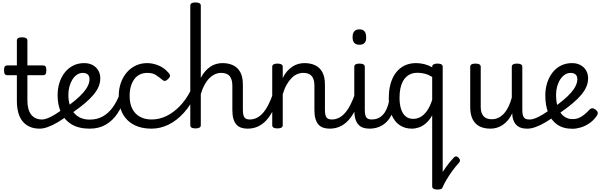

<svg xmlns="http://www.w3.org/2000/svg" viewBox="-20 -1035 4943 1570"><path d="M305 17Q259 17 224.5 2Q190 -13 166 -41.5Q142 -70 130 -112.5Q118 -155 118 -211V-420H40Q26 -420 19.5 -429Q13 -438 13 -460Q13 -483 19.5 -491.5Q26 -500 40 -500H118V-704Q118 -717 128.5 -723.5Q139 -730 161 -730Q182 -730 193 -723.5Q204 -717 204 -704V-500H331Q346 -500 352.5 -491.5Q359 -483 359 -460Q359 -438 352.5 -429Q346 -420 331 -420H204V-214Q204 -177 211.5 -148Q219 -119 234 -99Q249 -79 271.5 -68.5Q294 -58 323 -58Q337 -58 344 -46.5Q351 -35 349.5 -20.5Q348 -6 337 5.5Q326 17 305 17Z M305 17Q291 17 284.5 5.5Q278 -6 279.5 -20.5Q281 -35 292 -46.5Q303 -58 324 -58Q344 -58 371.5 -69Q399 -80 431.5 -100Q464 -120 499 -147Q512 -158 523.5 -154.5Q535 -151 541.5 -140Q548 -129 547.5 -115.5Q547 -102 535 -92Q491 -58 449 -33.5Q407 -9 370 4Q333 17 305 17Z M504 -146Q557 -183 596 -215.5Q635 -248 660.5 -277.5Q686 -307 699 -334.5Q712 -362 712 -387Q712 -415 696.5 -427Q681 -439 657 -439Q632 -439 610.5 -425Q589 -411 573 -386Q557 -361 548 -328.5Q539 -296 539 -260Q539 -210 552 -172Q565 -134 588.5 -108Q612 -82 643.5 -69.5Q675 -57 713 -57Q728 -57 735 -45.5Q742 -34 742 -19.5Q742 -5 735 6Q728 17 713 17Q624 17 566 -18Q508 -53 479.5 -114.5Q451 -176 451 -255Q451 -310 466 -358Q481 -406 510 -442.5Q539 -479 579 -499Q619 -519 669 -519Q707 -519 736.5 -503.5Q766 -488 783 -460Q800 -432 800 -395Q800 -361 787 -328.5Q774 -296 746 -262Q718 -228 675 -191.5Q632 -155 573 -114Z M714 17Q700 17 693 6Q686 -5 686 -19.5Q686 -34 693 -45.5Q700 -57 714 -57Q774 -57 820.5 -83Q867 -109 901 -156Q935 -203 958 -264Q962 -275 973.5 -274.5Q985 -274 995.5 -266.5Q1006 -259 1002 -247Q981 -168 941.5 -108.5Q902 -49 845.5 -16Q789 17 714 17Z M1220 17Q1093 17 1022 -53Q951 -123 951 -250Q951 -309 968.5 -358Q986 -407 1017 -443Q1048 -479 1090.5 -499Q1133 -519 1184 -519Q1230 -519 1278 -499Q1326 -479 1362 -435Q1373 -421 1370 -411.5Q1367 -402 1356 -390Q1343 -377 1332 -374Q1321 -371 1309 -381Q1281 -404 1254.5 -421.5Q1228 -439 1184 -439Q1151 -439 1124 -426Q1097 -413 1078.5 -388Q1060 -363 1050 -328.5Q1040 -294 1040 -250Q1040 -190 1061 -147Q1082 -104 1123 -81Q1164 -58 1220 -58Q1234 -58 1241.5 -46.5Q1249 -35 1249 -20.5Q1249 -6 1242 5.5Q1235 17 1220 17Z M1218 17Q1209 17 1204.5 5.5Q1200 -6 1200 -20.5Q1200 -35 1205 -46.5Q1210 -58 1220 -58Q1283 -58 1341.5 -86.5Q1400 -115 1451 -168Q1502 -221 1539 -294Q1544 -303 1556 -299Q1568 -295 1577.5 -285.5Q1587 -276 1582 -267Q1541 -177 1484 -113.5Q1427 -50 1359.5 -16.5Q1292 17 1218 17Z M2004 17Q1974 17 1950.5 8.5Q1927 0 1911.5 -18.5Q1896 -37 1888 -65.5Q1880 -94 1880 -135V-334Q1880 -384 1859 -411.5Q1838 -439 1787 -439Q1763 -439 1739 -428.5Q1715 -418 1693 -396.5Q1671 -375 1653 -342.5Q1635 -310 1622 -266V-11Q1622 2 1611 8.5Q1600 15 1579 15Q1557 15 1546.5 8.5Q1536 2 1536 -11V-989Q1536 -1002 1546.5 -1008.5Q1557 -1015 1579 -1015Q1600 -1015 1611 -1008.5Q1622 -1002 1622 -989V-398Q1637 -428 1657 -451Q1677 -474 1700 -489.5Q1723 -505 1748 -512Q1773 -519 1799 -519Q1848 -519 1885.5 -501.5Q1923 -484 1944.5 -445.5Q1966 -407 1966 -343V-138Q1966 -94 1978 -76Q1990 -58 2023 -58Q2037 -58 2044 -46.5Q2051 -35 2049.5 -20.5Q2048 -6 2037 5.5Q2026 17 2004 17Z M2004 17Q1990 17 1983.5 5.5Q1977 -6 1978.5 -20.5Q1980 -35 1991 -46.5Q2002 -58 2023 -58Q2052 -58 2079 -71Q2106 -84 2130 -111Q2154 -138 2175 -179.5Q2196 -221 2215 -276Q2220 -291 2232 -290.5Q2244 -290 2253.5 -280.5Q2263 -271 2260 -259Q2240 -189 2214.5 -137Q2189 -85 2157.5 -51Q2126 -17 2088 0Q2050 17 2004 17Z M2675 17Q2645 17 2621.5 8.5Q2598 0 2582.5 -18.5Q2567 -37 2559 -65.5Q2551 -94 2551 -135V-334Q2551 -368 2541.5 -391.5Q2532 -415 2512 -427Q2492 -439 2458 -439Q2434 -439 2409.5 -428.5Q2385 -418 2363.5 -396Q2342 -374 2323.5 -341.5Q2305 -309 2292 -264V-11Q2292 2 2281 8.5Q2270 15 2248 15Q2227 15 2216.5 8.5Q2206 2 2206 -11V-489Q2206 -502 2216.5 -508.5Q2227 -515 2248 -515Q2270 -515 2281 -508.5Q2292 -502 2292 -489V-397Q2307 -429 2327 -451.5Q2347 -474 2370 -489.5Q2393 -505 2418 -512Q2443 -519 2470 -519Q2519 -519 2556.5 -501.5Q2594 -484 2615.5 -445.5Q2637 -407 2637 -343V-138Q2637 -94 2649 -76Q2661 -58 2694 -58Q2708 -58 2715 -46.5Q2722 -35 2720.5 -20.5Q2719 -6 2708 5.5Q2697 17 2675 17Z M2675 17Q2661 17 2654.5 5.5Q2648 -6 2649.5 -20.5Q2651 -35 2662 -46.5Q2673 -58 2694 -58Q2723 -58 2750 -71Q2777 -84 2801 -111Q2825 -138 2846 -179.5Q2867 -221 2886 -276Q2891 -291 2903 -290.5Q2915 -290 2924.5 -280.5Q2934 -271 2931 -259Q2911 -189 2885.5 -137Q2860 -85 2828.5 -51Q2797 -17 2759 0Q2721 17 2675 17Z M3001 17Q2971 17 2947.5 8.5Q2924 0 2908.5 -18.5Q2893 -37 2885 -65.5Q2877 -94 2877 -135V-489Q2877 -502 2887.5 -508.5Q2898 -515 2919 -515Q2941 -515 2952 -508.5Q2963 -502 2963 -489V-138Q2963 -94 2975 -76Q2987 -58 3020 -58Q3034 -58 3041 -46.5Q3048 -35 3046.5 -20.5Q3045 -6 3034 5.5Q3023 17 3001 17ZM2919 -669Q2891 -669 2877 -684.5Q2863 -700 2863 -731Q2863 -763 2877 -779Q2891 -795 2919 -795Q2947 -795 2960.5 -779Q2974 -763 2974 -731Q2976 -700 2961.5 -684.5Q2947 -669 2919 -669Z M3000 17Q2986 17 2979.5 5.5Q2973 -6 2974.5 -20.5Q2976 -35 2987 -46.5Q2998 -58 3019 -58Q3046 -58 3068.5 -67Q3091 -76 3109.5 -95Q3128 -114 3141.5 -144Q3155 -174 3163 -215Q3166 -230 3179 -233.5Q3192 -237 3204 -232Q3216 -227 3214 -212Q3206 -153 3187.5 -109.5Q3169 -66 3141.5 -38.5Q3114 -11 3078.5 3Q3043 17 3000 17Z M3598 499Q3593 512 3578 510.5Q3563 509 3552.5 498Q3542 487 3548 472Q3560 442 3580 405.5Q3600 369 3628.5 329Q3657 289 3693 251Q3699 245 3708.5 244Q3718 243 3730 255Q3741 266 3741.5 276Q3742 286 3734 295Q3706 325 3679.5 361.5Q3653 398 3631.5 434Q3610 470 3598 499ZM3347 17Q3291 17 3249 -11Q3207 -39 3183 -94Q3159 -149 3159 -232Q3159 -284 3168.5 -328.5Q3178 -373 3197 -408.5Q3216 -444 3243 -468.5Q3270 -493 3305 -506Q3340 -519 3383 -519Q3416 -519 3450 -510.5Q3484 -502 3514 -485V-489Q3514 -502 3525 -508.5Q3536 -515 3557 -515Q3579 -515 3589.5 -508.5Q3600 -502 3600 -489V489Q3600 502 3589.5 508.5Q3579 515 3557 515Q3536 515 3525 508.5Q3514 502 3514 489V-92Q3491 -51 3463 -27Q3435 -3 3405.5 7Q3376 17 3347 17ZM3247 -235Q3247 -184 3259 -145Q3271 -106 3296 -84.5Q3321 -63 3359 -63Q3390 -63 3418.5 -78.5Q3447 -94 3471.5 -128.5Q3496 -163 3514 -218V-406Q3483 -425 3453 -432.5Q3423 -440 3393 -440Q3366 -440 3343.5 -432Q3321 -424 3303 -407.5Q3285 -391 3272.5 -366.5Q3260 -342 3253.5 -309.5Q3247 -277 3247 -235Z M3991 17Q3938 17 3901 -2Q3864 -21 3844.5 -60.5Q3825 -100 3825 -161V-489Q3825 -502 3835.5 -508.5Q3846 -515 3867 -515Q3889 -515 3900 -508.5Q3911 -502 3911 -489V-163Q3911 -129 3921 -106Q3931 -83 3951 -71.5Q3971 -60 4002 -60Q4032 -60 4057.5 -73Q4083 -86 4103.5 -109.5Q4124 -133 4139.5 -166Q4155 -199 4165 -237V-489Q4165 -502 4175.5 -508.5Q4186 -515 4208 -515Q4229 -515 4240 -508.5Q4251 -502 4251 -489V-138Q4251 -94 4263 -76Q4275 -58 4308 -58Q4322 -58 4329 -46.5Q4336 -35 4334.5 -20.5Q4333 -6 4322 5.5Q4311 17 4289 17Q4265 17 4245 11.5Q4225 6 4209.5 -6.5Q4194 -19 4184 -38.5Q4174 -58 4170 -85L4169 -109Q4154 -77 4134.5 -53.5Q4115 -30 4092.5 -14.5Q4070 1 4044 9Q4018 17 3991 17Z M4294 17Q4280 17 4273.5 5.5Q4267 -6 4268.5 -20.5Q4270 -35 4281 -46.5Q4292 -58 4313 -58Q4333 -58 4360.5 -69Q4388 -80 4420.5 -100Q4453 -120 4488 -147Q4501 -158 4512.5 -154.5Q4524 -151 4530.5 -140Q4537 -129 4536.5 -115.5Q4536 -102 4524 -92Q4480 -58 4438 -33.5Q4396 -9 4359 4Q4322 17 4294 17Z M4662 18Q4585 18 4535.5 -17Q4486 -52 4462.5 -113.5Q4439 -175 4439 -255Q4439 -310 4454.5 -358Q4470 -406 4498.5 -442.5Q4527 -479 4567.5 -499Q4608 -519 4658 -519Q4696 -519 4725.5 -503.5Q4755 -488 4772 -460Q4789 -432 4789 -395Q4789 -361 4776 -328.5Q4763 -296 4735 -262Q4707 -228 4664 -191.5Q4621 -155 4562 -114L4493 -146Q4546 -183 4585 -215.5Q4624 -248 4649.5 -277.5Q4675 -307 4688 -334.5Q4701 -362 4701 -387Q4701 -414 4685.5 -426.5Q4670 -439 4646 -439Q4621 -439 4599.5 -425Q4578 -411 4561.5 -386Q4545 -361 4536 -328.5Q4527 -296 4527 -260Q4527 -194 4544.5 -149.5Q4562 -105 4592.5 -83Q4623 -61 4662 -61Q4689 -61 4711.5 -70Q4734 -79 4755.5 -96Q4777 -113 4797 -135Q4811 -150 4824 -149.5Q4837 -149 4851 -138Q4865 -127 4867.5 -115Q4870 -103 4861 -90Q4835 -51 4799.5 -27Q4764 -3 4727.5 7.5Q4691 18 4662 18Z"/></svg>

Font: Playwrite NG Modern
Style: Regular
Weight: 400
Designer: Veronika Burian, José Scaglione
Foundry: TypeTogether
Version: Version 1.002